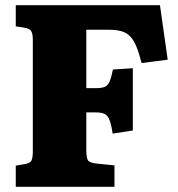

<svg xmlns="http://www.w3.org/2000/svg" viewBox="-20 -723 690 743"><path d="M41 0V-82L76 -88Q95 -91 101 -100.5Q107 -110 107 -140V-569Q107 -593 100.5 -603Q94 -613 73 -616L41 -621V-703H599L629 -492L528 -479Q518 -518 507.5 -543.5Q497 -569 483 -583Q469 -597 449 -602.5Q429 -608 398 -608H314V-382H354Q375 -382 386.5 -387.5Q398 -393 404.5 -408.5Q411 -424 417 -454L494 -459V-218L416 -206Q411 -240 404 -258Q397 -276 385 -282Q373 -288 351 -288H314V-142Q314 -115 319.5 -104Q325 -93 354 -90L423 -83V0Z"/></svg>

Font: Literata 18pt ExtraBold
Style: Regular
Weight: 800
Designer: Latin by Veronika Burian and Jose Scaglione. Greek by Irene Vlachou. Cyrillic by Vera Evstafieva.
Foundry: TypeTogether
Version: Version 3.103;gftools[0.9.29]